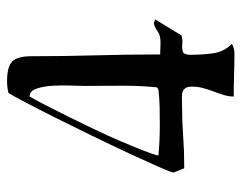

<svg xmlns="http://www.w3.org/2000/svg" viewBox="-90 -584 683 543"><g transform="rotate(-90 251.5 -312.5)"><path d="M260 -630Q275 -634 294 -634Q334 -634 349 -619.5Q364 -605 364 -565Q364 -474 366.5 -383Q369 -292 369 -201L402 -200Q424 -200 435 -208.5Q446 -217 458 -219L468 -215L423 -141Q411 -137 398.5 -138.5Q386 -140 374 -136Q368 -129 368 -115Q368 -85 372 -53Q376 -21 399 2Q385 9 374 9Q343 9 312 8Q281 7 250 7Q250 -7 254.5 -21.5Q259 -36 264.5 -50.5Q270 -65 274 -80Q278 -95 278 -111Q278 -124 273 -130.5Q268 -137 260 -138.5Q252 -140 241.5 -139.5Q231 -139 220 -139Q178 -139 137.5 -136Q97 -133 55 -133H47L35 -163Q36 -171 51 -205Q66 -239 88.5 -287.5Q111 -336 138 -391.5Q165 -447 189.5 -496Q214 -545 233.5 -582Q253 -619 260 -630ZM250 -570Q240 -553 225 -524Q210 -495 193 -460.5Q176 -426 158 -388.5Q140 -351 125 -316Q110 -281 98.5 -252Q87 -223 83 -206Q104 -204 125.5 -203Q147 -202 169 -202Q195 -202 219.5 -202.5Q244 -203 270 -206L276 -210Q281 -261 280.5 -313Q280 -365 280 -416Q280 -427 281 -453Q282 -479 280.5 -505.5Q279 -532 272 -551.5Q265 -571 250 -570Z"/></g></svg>

Font: Augsburger Schrift CAT
Style: Regular
Weight: 400
Designer: Peter Wiegel nach Roos&Junge Offenbach
Foundry: CAT-Fonts, Peter Wiegel
Version: Version 1.000